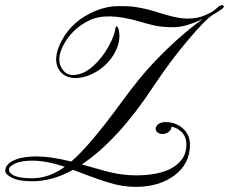

<svg xmlns="http://www.w3.org/2000/svg" viewBox="-41 -708 895 751"><path d="M3.9 -60.1Q-13.2 -46.9 -1 -32.2Q16.6 -10.7 84 -10.7Q151.4 -10.7 212.4 -55.7Q140.6 -79.6 85 -79.6Q29.3 -79.6 3.9 -60.1ZM86.4 1Q32.7 1 5.9 -12.7Q-21 -26.4 -20.5 -40.5Q-19.5 -65.9 13.7 -81.1Q47.4 -96.2 102.1 -96.2Q156.7 -96.2 237.8 -76.2Q309.6 -137.7 429.7 -302.2Q502.9 -402.8 557.6 -460.4Q655.3 -564 752.9 -634.3Q685.1 -601.6 638.7 -601.6Q592.3 -601.6 562.5 -608.4Q532.7 -615.2 503.9 -624Q377 -661.1 309.6 -628.9Q242.2 -596.7 208.5 -534.2Q174.8 -471.7 205.6 -433.6Q220.7 -414.6 243.2 -414.6Q283.7 -414.6 321.3 -447.8Q358.9 -481 382.8 -524.9Q407.2 -568.4 410.6 -597.7Q411.6 -605 416 -605Q417.5 -605 420.9 -598.6Q424.3 -592.8 425.8 -576.2Q429.2 -537.1 403.8 -494.6Q378.4 -452.6 335.9 -427.7Q293.9 -402.8 254.9 -402.8Q215.8 -402.8 195.3 -427.7Q159.2 -472.7 201.2 -550.8Q243.2 -628.9 334 -666Q378.9 -684.1 420.9 -684.1Q462.9 -684.6 487.8 -680.7Q513.7 -676.8 535.2 -671.4Q556.6 -666 576.2 -659.7Q650.4 -635.3 689.9 -635.3Q729.5 -634.8 759.3 -647.5Q789.6 -660.2 804.2 -673.8Q818.8 -687.5 826.7 -688Q834.5 -687.5 834.5 -682.6Q834 -677.7 827.1 -672.9Q820.3 -668 809.6 -661.1Q798.8 -654.3 787.6 -647.5Q759.8 -628.9 692.9 -549.3Q625.5 -470.2 557.6 -367.7Q418.9 -157.7 278.8 -64.9L370.6 -39.1Q460 -14.6 546.9 -25.4Q633.8 -36.1 669.9 -84Q688 -107.4 688 -144.5Q688 -181.6 656.2 -202.1Q645 -209.5 629.9 -212.4Q628.9 -201.2 620.6 -193.8Q612.3 -186.5 601.6 -184.6Q590.8 -182.6 581.1 -186.5Q571.3 -190.4 568.4 -199.7Q565.4 -209.5 575.7 -220.2Q585.9 -230.5 606 -230.5Q647 -230.5 674.3 -205.6Q702.1 -180.7 702.1 -142.6Q702.1 -67.4 641.6 -22Q581.1 22.9 490.7 22.9Q437 22.9 386.2 6.8Q335.4 -9.3 304.7 -21L244.6 -43.9Q164.1 1 86.4 1Z"/></svg>

Font: PinyonScript
Style: Regular
Weight: 400
Designer: Nicole Fally
Foundry: Nicole Fally
Version: Version 1.005